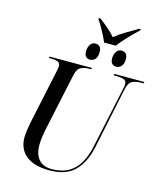

<svg xmlns="http://www.w3.org/2000/svg" viewBox="-148 -1148 1059 1264"><g transform="rotate(15 382.0 -516.5)"><path d="M441 -896Q433 -916 420 -941.5Q407 -967 392.5 -992Q378 -1017 365 -1035L367 -1043H377Q408 -1020 438 -994Q468 -968 487 -945Q513 -967 557 -994Q601 -1021 640 -1043H652L650 -1035Q614 -1002 579.5 -965Q545 -928 520 -896ZM381 -763Q363 -763 352 -774Q341 -785 341 -810Q341 -837 353.5 -856Q366 -875 389 -875Q407 -875 418 -864Q429 -853 429 -828Q429 -794 414.5 -778.5Q400 -763 381 -763ZM560 -763Q541 -763 530 -774Q519 -785 519 -810Q519 -837 532 -856Q545 -875 567 -875Q585 -875 596.5 -863.5Q608 -852 608 -828Q608 -794 593 -778.5Q578 -763 560 -763ZM309 10Q206 10 151 -34Q96 -78 96 -159Q96 -176 100 -205Q104 -234 108 -255L188 -630Q191 -642 192.5 -652.5Q194 -663 194 -669Q194 -691 176.5 -697.5Q159 -704 131 -704H116L118 -714H407L405 -704H389Q358 -704 334 -692Q310 -680 301 -635L219 -252Q213 -224 208.5 -193Q204 -162 204 -136Q204 -71 234.5 -36.5Q265 -2 322 -2Q392 -2 438.5 -29.5Q485 -57 512 -106Q539 -155 552 -218L641 -634Q646 -654 646 -667Q646 -691 626 -697.5Q606 -704 575 -704H558L560 -714H764L763 -704H745Q712 -704 686.5 -692.5Q661 -681 651 -634L563 -213Q540 -108 481.5 -49Q423 10 309 10Z"/></g></svg>

Font: Noto Serif Display SemiCondensed Medium
Style: Italic
Weight: 500
Width: 4
Italic angle: -12°
Designer: Monotype Design Team
Foundry: Monotype Imaging Inc.
Version: Version 2.009